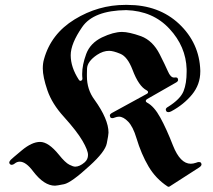

<svg xmlns="http://www.w3.org/2000/svg" viewBox="-20 -730 852 769"><path d="M567.9 -354Q571.8 -356 572.8 -358.9Q572.8 -360.4 572.8 -361.3Q572.8 -365.7 567.4 -368.2Q535.6 -384.3 510.7 -450.7Q490.7 -502.9 461.9 -514.6Q433.6 -526.4 417 -526.4Q393.1 -526.4 368.7 -510.3Q329.6 -483.9 328.6 -455.1Q328.1 -440.9 328.1 -433.3Q328.1 -425.8 328.1 -424.8Q328.1 -371.1 358.4 -330.6Q414.6 -252.4 414.6 -198.7Q414.6 -193.8 412.8 -183.3Q411.1 -172.9 407.7 -155.8Q401.4 -122.6 339.4 -66.4Q265.1 2 236.3 7.8Q207 13.7 200.2 13.7Q156.7 13.7 113.3 -43Q84 -82.5 59.1 -82.5Q47.9 -82.5 38.6 -74.7Q32.2 -69.8 26.9 -69.8Q22.5 -69.8 19.8 -72.8Q17.1 -75.7 17.1 -78.6Q17.1 -83.5 22.9 -89.8Q25.4 -92.3 36.1 -101.6Q46.9 -110.8 67.4 -127.9Q107.9 -161.6 140.6 -161.6Q174.3 -161.6 215.8 -110.4Q241.2 -78.6 257.8 -70.3Q272.9 -62.5 281.2 -62.5Q298.8 -62.5 318.8 -79.6Q332.5 -91.3 332.5 -109.4Q332.5 -127.9 310.5 -165.8Q288.6 -203.6 235.8 -262.2Q188.5 -314 169.9 -368.2Q151.4 -422.4 151.4 -455.6Q151.4 -476.6 156.2 -492.7Q184.1 -594.2 278.8 -652.3Q373.5 -710.4 481.4 -710.4H481.9H482.4H483.9H485.4H485.8H486.3H486.8H487.3H488.3H489.3H489.7H490.2Q616.2 -710.4 697.3 -634.3Q778.8 -557.1 782.2 -447.8V-446.8V-445.3V-444.8V-444.3V-443.4Q782.2 -391.6 749 -351.1Q715.3 -310.5 666 -284.2Q659.7 -280.8 654.3 -280.8Q648.4 -280.8 646.2 -284.7Q644 -288.6 644 -291Q644 -297.4 653.3 -302.2Q702.6 -333 715.3 -365.2Q727.5 -396 727.5 -442.4V-442.9V-443.4V-443.8V-446.8V-447.8V-448.2V-449.7V-450.7V-451.2V-452.1V-452.6V-453.1Q724.6 -543.9 658.7 -614.7Q592.8 -686 485.8 -689.5Q354.5 -688 309.1 -621.6Q263.2 -555.2 263.2 -508.8Q263.2 -460.9 295.4 -411.1Q298.3 -406.2 302.2 -406.2Q304.2 -406.2 304.7 -406.7Q310.1 -409.2 310.1 -415V-415.5V-416Q309.6 -420.4 309.3 -424.8Q309.1 -429.2 309.1 -433.6Q309.1 -469.7 325.2 -513.7Q341.3 -557.1 388.2 -580.1Q434.6 -602.1 468.8 -602.1Q496.6 -602.1 544.9 -585Q591.8 -567.4 619.6 -512.7Q630.4 -490.7 638.7 -474.1Q647 -457.5 652.3 -444.8Q663.1 -419.4 676.8 -419.4H677.2H677.7H678.2H678.7Q680.2 -419.9 682.6 -419.9Q690.4 -419.9 691.9 -415.8Q693.4 -411.6 693.4 -410.2Q693.4 -403.8 684.1 -398.9L568.8 -333Q564 -330.1 564 -325.7Q564 -321.3 569.3 -318.8Q597.2 -304.2 621.8 -259.5Q646.5 -214.8 672.9 -147Q701.7 -74.2 744.1 -74.2Q753.4 -74.2 765.1 -78.1Q772 -81.1 776.9 -81.1Q783.2 -81.1 785.2 -77.4Q787.1 -73.7 787.1 -71.8Q787.1 -64.9 775.9 -58.1L659.7 16.6Q657.7 18.1 655.3 18.1Q653.3 18.1 650.9 16.6Q604 -14.2 575 -63.2Q545.9 -112.3 526.4 -177.2Q512.7 -222.7 493.4 -242.7Q474.1 -262.7 456.5 -262.7Q448.7 -262.7 438.5 -258.8Q434.1 -256.8 430.2 -256.8Q423.3 -256.8 421.6 -261Q419.9 -265.1 419.9 -267.1Q419.9 -272.9 428.7 -277.8Z"/></svg>

Font: UnifrakturMaguntia sl
Style: Regular
Weight: 400
Designer: j. 'mach' wust, based on a font by Peter Wiegel, original typeface by Carl Albert Fahrenwaldt 1901
Version: Version 2010-11-24